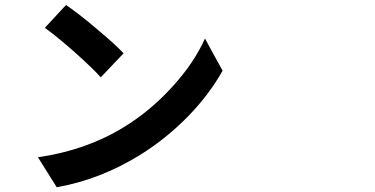

<svg xmlns="http://www.w3.org/2000/svg" viewBox="-20 -747 1540 788"><path d="M212.9 21.5 135.7 -101.6Q333 -129.9 487.3 -224.6Q599.6 -293 691.4 -395.5Q776.4 -489.3 821.3 -588.9L857.4 -522.5L893.6 -457Q839.8 -360.4 752.9 -270.5Q662.1 -177.7 553.7 -110.4Q390.6 -9.8 212.9 21.5ZM393.6 -429.7Q356.4 -470.7 286.1 -533.2Q212.9 -597.7 164.1 -632.8L251 -726.6Q307.6 -687.5 373 -631.8Q450.2 -567.4 487.3 -528.3Z"/></svg>

Font: Bpmf GenSeki Gothic B
Style: B
Weight: 700
Foundry: But Ko
Version: Version 1.320